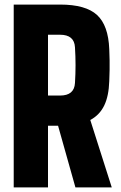

<svg xmlns="http://www.w3.org/2000/svg" viewBox="-20 -820 529 840"><path d="M40 0V-800H243Q355 -800 404.5 -754.5Q454 -709 458 -605Q459 -577 459.5 -556Q460 -535 459.5 -514Q459 -493 458 -465Q456 -400 436 -358.5Q416 -317 375 -295L469 0H310L234 -270H190V0ZM190 -402H243Q305 -402 308 -457Q313 -535 308 -613Q305 -668 243 -668H190Z"/></svg>

Font: Big Shoulders Text Black
Style: Regular
Weight: 900
Designer: Patric King
Foundry: XO Type Co
Version: Version 1.000; ttfautohint (v1.8.2)